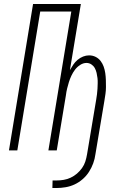

<svg xmlns="http://www.w3.org/2000/svg" viewBox="-20 -755 640 964"><path d="M243 189 244 151H265Q282 151 300 148Q318 145 335 137Q352 129 366.5 116.5Q381 104 392 88.5Q403 73 408.5 55.5Q414 38 417 20L463 -255Q465 -268 467 -282Q469 -296 469.5 -309.5Q470 -323 470.5 -336.5Q471 -350 469.5 -363Q468 -376 465 -389Q462 -402 456 -413Q450 -424 439 -431.5Q428 -439 414 -439Q398 -439 382.5 -429Q367 -419 356.5 -405Q346 -391 338.5 -375Q331 -359 326 -343Q321 -327 317 -310.5Q313 -294 311 -277L265 0H223L338 -697H182L67 0H25L146 -735H386L331 -403Q339 -417 348 -430.5Q357 -444 369.5 -454.5Q382 -465 397 -471Q412 -477 427 -477Q445 -477 460 -469.5Q475 -462 485 -449Q495 -436 500.5 -420.5Q506 -405 508.5 -388Q511 -371 511.5 -353.5Q512 -336 512 -318.5Q512 -301 509.5 -283.5Q507 -266 504 -248L459 20Q456 43 448 65Q440 87 427 107.5Q414 128 395 144.5Q376 161 354.5 171Q333 181 309.5 185Q286 189 264 189Z"/></svg>

Font: Iosevka XLt Ex Obl
Style: Regular
Weight: 200
Width: 7
Italic angle: -9°
Monospace: yes
Designer: Belleve Invis
Foundry: Belleve Invis
Version: Version 32.5.0; ttfautohint (v1.8.4)